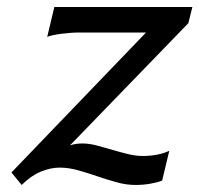

<svg xmlns="http://www.w3.org/2000/svg" viewBox="-20 -508 561 540"><path d="M521 -488.3 509.8 -442.9 176.8 -99.1Q192.4 -104.5 211.4 -104.5Q230.5 -104.5 252 -98.9Q273.4 -93.3 295.7 -86.7Q317.9 -80.1 339.8 -74.7Q361.8 -69.3 381.8 -69.3Q403.3 -69.3 422.9 -73.2Q442.4 -77.1 456.1 -84L436 0Q421.9 5.4 402.1 8.8Q382.3 12.2 360.8 12.2Q335 12.2 307.9 4.6Q280.8 -2.9 253.7 -12.2Q226.6 -21.5 199.7 -29.1Q172.9 -36.6 147.5 -36.6Q122.1 -36.6 94.5 -25.1Q66.9 -13.7 41 12.2L12.2 -22.9L390.6 -416.5H200.2Q189.5 -416.5 177.2 -415.5Q165 -414.6 153.3 -413.1Q141.6 -411.6 130.9 -409.4Q120.1 -407.2 112.8 -404.3L132.8 -488.3Z"/></svg>

Font: Andika New Basic
Style: Italic
Weight: 400
Italic angle: -14°
Designer: Victor Gaultney, Annie Olsen, Julie Remington, Don Collingsworth, Eric Hays
Foundry: SIL International
Version: Version 5.500